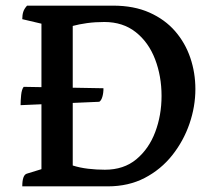

<svg xmlns="http://www.w3.org/2000/svg" viewBox="-20 -661 760 681"><path d="M59 0Q59 -40 75 -45L127 -61V-577L59 -593Q59 -608 62.5 -619Q66 -630 76 -641H381Q455 -641 510 -616.5Q565 -592 601 -550.5Q637 -509 655 -456Q673 -403 673 -345Q673 -283 652 -222Q631 -161 591 -110.5Q551 -60 493.5 -30Q436 0 362 0ZM352 -59Q419 -59 463.5 -96Q508 -133 530.5 -192.5Q553 -252 553 -321Q553 -391 530 -451Q507 -511 461.5 -547Q416 -583 350 -583Q317 -583 288.5 -579Q260 -575 238 -569V-74Q263 -66 292.5 -62.5Q322 -59 352 -59ZM53 -288Q53 -304 55 -324Q57 -344 64 -353L347 -348Q347 -331 343 -317.5Q339 -304 332 -300Z"/></svg>

Font: Petrona SemiBold
Style: Regular
Weight: 600
Designer: Ringo R. Seeber
Foundry: Ringo R. Seeber
Version: Version 2.001; ttfautohint (v1.8.3)